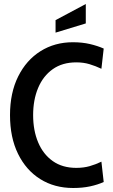

<svg xmlns="http://www.w3.org/2000/svg" viewBox="-20 -925 564 959"><path d="M345.5 14Q252 14 181 -30.5Q110 -75 70 -156.8Q30 -238.5 30 -350Q30 -461.5 70.8 -543.2Q111.5 -625 182.5 -669.5Q253.5 -714 344 -714Q391 -714 429.2 -705Q467.5 -696 498 -682.5L486.5 -581.5Q457 -595.5 427 -604.5Q397 -613.5 361 -613.5Q291.5 -613.5 243.5 -579.5Q195.5 -545.5 170.5 -486Q145.5 -426.5 145.5 -350Q145.5 -273.5 170.5 -214Q195.5 -154.5 243.5 -120.5Q291.5 -86.5 361 -86.5Q397.5 -86.5 427.5 -95Q457.5 -103.5 486.5 -117.5L498 -16Q468.5 -2.5 430.2 5.8Q392 14 345.5 14ZM257.5 -762V-824.5L408.5 -905V-808Z"/></svg>

Font: Cabin Condensed Medium
Style: Regular
Weight: 500
Width: 3
Designer: Pablo Impallari
Foundry: Pablo Impallari. http://www.impallari.com Igino Marini. http://www.ikern.com
Version: Version 3.001; ttfautohint (v1.8.3)